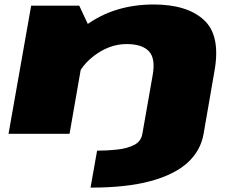

<svg xmlns="http://www.w3.org/2000/svg" viewBox="-20 -612 1100 878"><path d="M394 246Q559 246 669 216Q779 186 838.5 131.2Q898 76.5 911 0H631Q625 35 593.2 51Q561.5 67 516 72Q470.5 77 424 77ZM19 0H298L384.5 -496L342.5 -586H122.5ZM631 0H911L961 -288.5Q989.5 -450.5 912.2 -521Q835 -591.5 683 -591.5Q486 -591.5 349.2 -477.8Q212.5 -364 201 -302.5L321 -220.5Q335 -298.5 407 -354.5Q479 -410.5 559 -410.5Q630 -410.5 661 -377.5Q692 -344.5 678 -267.5Z"/></svg>

Font: Anybody ExtraExpanded Black
Style: Italic
Weight: 900
Width: 8
Italic angle: -10°
Version: Version 1.113;gftools[0.9.25]